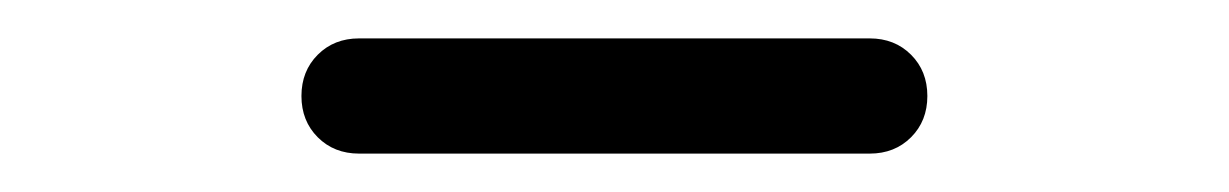

<svg xmlns="http://www.w3.org/2000/svg" viewBox="-20 -722 640 100"><path d="M167 -702H433Q446 -702 454.5 -693.5Q463 -685 463 -672Q463 -659 454.5 -650.5Q446 -642 433 -642H167Q154 -642 145.5 -650.5Q137 -659 137 -672Q137 -685 145.5 -693.5Q154 -702 167 -702Z"/></svg>

Font: Sepalumica Med
Style: Regular
Weight: 500
Designer: Julieta Ulanovsky
Foundry: Julieta Ulanovsky
Version: Version 7.200